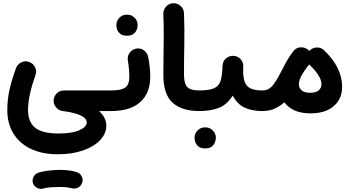

<svg xmlns="http://www.w3.org/2000/svg" viewBox="-20 -655 2212 1206"><path d="M25.9 38.1Q25.9 -30.3 39.8 -92Q53.7 -153.8 80.6 -227.1Q89.8 -252 114.3 -263.4Q138.7 -274.9 164.1 -265.6Q189 -256.3 200.4 -231.9Q211.9 -207.5 202.6 -182.1Q180.2 -120.1 168.2 -65.2Q156.2 -10.3 156.2 35.2Q156.2 112.8 201.9 148.2Q247.6 183.6 347.7 183.6Q431.2 183.6 478 163.1Q524.9 142.6 524.9 113.3Q524.9 88.9 487.1 70.3Q449.2 51.8 374 42.5Q351.6 39.6 335.2 22.7Q318.8 5.9 316.9 -17.1Q314.9 -44.9 334.2 -65.9Q353.5 -86.9 381.8 -86.9H678.7Q705.6 -86.9 724.4 -67.9Q743.2 -48.8 743.2 -22Q743.2 4.9 724.4 23.7Q705.6 42.5 678.7 42.5H602.5Q647.9 85.4 647.9 133.8Q647.9 183.6 609.4 224.6Q570.8 265.6 502 289.8Q433.1 314 342.8 314Q243.7 314 172.6 279.5Q101.6 245.1 63.7 182.9Q25.9 120.6 25.9 38.1ZM186.5 493.7Q181.2 473.6 191.2 454.8Q201.2 436 222.2 429.2Q249.5 420.9 285.6 416.5Q321.8 412.1 356.9 412.1Q392.6 412.1 421.6 416.7Q450.7 421.4 470.7 429.7Q491.7 441.4 497.3 464.1Q502.9 486.8 489.7 505.9Q479 521 463.9 526.1Q448.7 531.2 432.1 527.8Q399.9 519.5 356.9 519.5Q323.7 519.5 296.1 521.7Q268.6 523.9 251.5 529.3Q231 535.2 211.9 524.4Q192.9 513.7 186.5 493.7Z M614.3 -22Q614.3 -48.8 633.1 -67.9Q651.9 -86.9 678.7 -86.9Q740.7 -86.9 766.6 -105Q792.5 -123 792.5 -174.3Q792.5 -192.9 790 -220.2Q787.6 -247.6 782.7 -277.3Q779.3 -303.7 795.7 -325.2Q812 -346.7 838.4 -350.1Q864.7 -354 885.7 -337.6Q906.7 -321.3 911.1 -294.9Q918 -259.3 920.9 -228.8Q923.8 -198.2 923.8 -173.8Q923.8 -70.3 861.1 -13.9Q798.3 42.5 678.7 42.5Q651.9 42.5 633.1 23.7Q614.3 4.9 614.3 -22ZM710.9 -498.5Q710.9 -523.4 729.5 -543.2Q748 -563 776.9 -563Q797.4 -563 811.8 -554.2Q826.2 -545.4 834.5 -532.7Q844.7 -515.1 844.7 -498Q844.7 -484.9 838.9 -469Q833 -453.1 818.6 -441.9Q804.2 -430.7 777.3 -430.7Q750 -430.7 735.8 -442.4Q721.7 -454.1 715.8 -469.2Q710.9 -482.4 710.9 -498.5Z M1005.9 -185.5Q1005.9 -249 1007.1 -308.8Q1008.3 -368.7 1008.5 -431.6Q1008.8 -494.6 1005.9 -566.9Q1005.4 -593.8 1023.4 -613.8Q1041.5 -633.8 1067.9 -634.8Q1094.7 -635.7 1114.7 -617.4Q1134.8 -599.1 1135.7 -572.3Q1139.6 -464.8 1137.7 -375Q1135.7 -285.2 1135.7 -187.5Q1135.7 -131.3 1155.8 -109.1Q1175.8 -86.9 1231.9 -86.9H1232.4Q1259.3 -86.9 1278.1 -67.9Q1296.9 -48.8 1296.9 -22Q1296.9 4.9 1278.1 23.7Q1259.3 42.5 1232.4 42.5H1231.9Q1123 42.5 1064.5 -9.5Q1005.9 -61.5 1005.9 -185.5Z M1167.5 -22Q1167.5 -48.8 1186.5 -67.9Q1205.6 -86.9 1232.4 -86.9Q1296.4 -86.9 1326.7 -101.6Q1356.9 -116.2 1366.5 -150.1Q1376 -184.1 1377.9 -242.7Q1379.9 -272.5 1400.4 -289.1Q1420.9 -305.7 1447.8 -304.2Q1475.1 -302.2 1492.7 -281.7Q1510.3 -261.2 1507.8 -235.4Q1503.4 -153.8 1528.1 -120.4Q1552.7 -86.9 1627.9 -86.9H1628.4Q1655.3 -86.9 1674.1 -67.9Q1692.9 -48.8 1692.9 -22Q1692.9 4.9 1674.1 23.7Q1655.3 42.5 1628.4 42.5H1627.9Q1561.5 42.5 1515.1 20.3Q1468.8 -2 1441.9 -54.7Q1406.7 1.5 1356 22Q1305.2 42.5 1232.4 42.5Q1205.6 42.5 1186.5 23.7Q1167.5 4.9 1167.5 -22ZM1202.1 209.5Q1202.1 184.6 1220.7 164.8Q1239.3 145 1268.1 145Q1288.6 145 1303 153.8Q1317.4 162.6 1325.7 175.3Q1335.9 192.9 1335.9 210Q1335.9 223.1 1330.1 239Q1324.2 254.9 1309.8 266.1Q1295.4 277.3 1268.6 277.3Q1241.2 277.3 1227.1 265.6Q1212.9 253.9 1207 238.8Q1202.1 225.6 1202.1 209.5Z M1564 -22Q1564 -48.8 1582.8 -67.9Q1601.6 -86.9 1628.4 -86.9Q1670.4 -86.9 1697.3 -123.8Q1724.1 -160.6 1754.4 -221.2Q1770.5 -253.4 1787.8 -282.7Q1805.2 -312 1823.2 -334Q1824.2 -335.4 1825.2 -336.4Q1841.8 -356.4 1868.9 -357.7Q1896 -358.9 1916 -341.8Q1919.4 -338.9 1922.9 -335Q1923.3 -335.9 1924.3 -336.9Q1942.9 -356 1969.7 -356.7Q1996.6 -357.4 2016.1 -338.9Q2128.9 -231.4 2128.9 -109.4Q2128.9 -33.2 2075.9 12Q2022.9 57.1 1930.2 57.1Q1871.6 57.1 1830.3 38.6Q1789.1 20 1766.1 -12.7Q1739.7 11.2 1705.8 26.9Q1671.9 42.5 1628.4 42.5Q1601.6 42.5 1582.8 23.7Q1564 4.9 1564 -22ZM1857.4 -127Q1857.4 -102.1 1875 -87.2Q1892.6 -72.3 1926.8 -72.3Q1963.4 -72.3 1981.2 -86.9Q1999 -101.6 1999 -127Q1999 -176.3 1926.8 -245.1Q1924.3 -247.6 1922.4 -250Q1917.5 -244.1 1912.6 -237.8L1910.6 -235.8Q1902.3 -224.6 1893.8 -212.4Q1885.3 -200.2 1878.4 -188.5Q1857.4 -152.3 1857.4 -127Z"/></svg>

Font: Mikhak-DS2-FD Bold
Style: Regular
Weight: 700
Designer: Amin Abedi
Version: Version 3.4